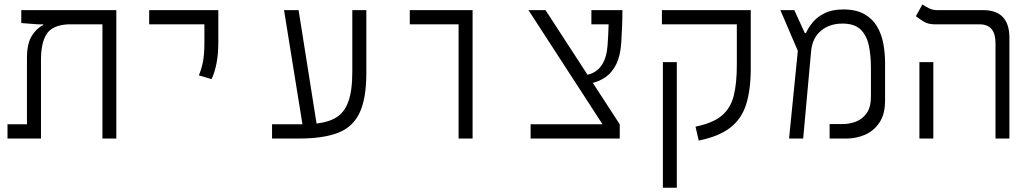

<svg xmlns="http://www.w3.org/2000/svg" viewBox="-20 -632 4728 876"><path d="M510.7 0H447.3V-521H289.6Q217.8 -516.6 192.4 -476.3Q167 -436 167 -359.4V0H14.2V-64.9H103V-368.7Q103 -433.1 125.2 -468.5Q147.5 -503.9 177.2 -517.6V-521H151.9L77.1 -526.9V-585.9H510.7Z M945.3 -271 887.2 -288.1Q899.9 -317.9 906.2 -351.6Q912.6 -385.3 912.6 -441.4V-521H660.6V-585.9H976.1V-441.4Q976.1 -385.3 967.8 -343Q959.5 -300.8 945.3 -271Z M1221.2 0V-64.9H1349.6Q1355 -64.9 1359.9 -64.9L1275.9 -585.9H1342.3L1424.3 -68.4Q1479 -74.2 1515.1 -96.7Q1551.3 -119.1 1569.3 -168.5Q1587.4 -217.8 1587.4 -305.2V-585.9H1651.4V-298.8Q1651.4 -181.2 1620.1 -116.2Q1588.9 -51.3 1521.2 -25.6Q1453.6 0 1345.2 0Z M2072.3 0V-521H1849.6V-585.9H2136.2V0Z M2400.9 0V-64.9H2729L2391.1 -585.9H2468.8L2660.6 -291Q2743.2 -310.1 2752 -424.3Q2755.4 -469.7 2756.8 -521H2678.2V-585.9H2819.8Q2819.8 -547.4 2818.1 -508.1Q2816.4 -468.8 2814.5 -438Q2810.5 -376.5 2791.3 -338.4Q2772 -300.3 2743.7 -280.8Q2715.3 -261.2 2684.6 -253.9L2807.6 -64.9V0Z M3341.8 -585.9H3405.3V-318.4Q3405.3 -222.2 3384.3 -155.8Q3363.3 -89.4 3311.5 -49.3Q3259.8 -9.3 3168 9.3L3153.3 -54.2Q3232.9 -70.3 3273.4 -104.7Q3314 -139.2 3327.9 -196Q3341.8 -252.9 3341.8 -335.9V-521H3000V-585.9ZM3067.9 224.6H3004.4V-348.6H3067.9Z M3580.1 0 3620.1 -399.9 3540.5 -585.9H3604L3651.9 -481H3657.2Q3667.5 -504.9 3687.7 -529.8Q3708 -554.7 3742.4 -571.8Q3776.9 -588.9 3827.6 -588.9Q3885.7 -588.9 3923.1 -567.9Q3960.4 -546.9 3981.2 -511.7Q4002 -476.6 4010 -433.6Q4018.1 -390.6 4018.1 -346.7V-172.9Q4018.1 -110.4 3992.2 -72.3Q3966.3 -34.2 3926.3 -17.1Q3886.2 0 3844.2 0H3765.1V-65.9H3825.2Q3854.5 -65.9 3884 -76.7Q3913.6 -87.4 3933.6 -114.7Q3953.6 -142.1 3953.6 -191.4V-324.2Q3953.6 -382.8 3943.1 -428Q3932.6 -473.1 3904.8 -498.8Q3877 -524.4 3823.7 -524.4Q3764.2 -524.4 3725.1 -491.2Q3686 -458 3680.7 -398.4L3644.5 0Z M4522 0V-435.1Q4522 -521 4449.2 -521H4246.1Q4214.8 -521 4194.6 -533.4Q4174.3 -545.9 4158.7 -558.1L4188.5 -611.8Q4199.7 -604 4217 -595Q4234.4 -585.9 4253.9 -585.9H4464.8Q4585.4 -585.9 4585.4 -459.5V0ZM4174.8 0V-348.6H4238.3V0Z"/></svg>

Font: CaskaydiaCove NFP Light
Style: Regular
Weight: 300
Designer: Aaron Bell
Foundry: Saja Typeworks
Version: Version 2111.001; VTT 6.35;Nerd Fonts 3.1.1